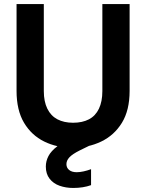

<svg xmlns="http://www.w3.org/2000/svg" viewBox="-20 -720 724 951"><path d="M340 12Q262 12 199 -19Q136 -50 99 -112Q62 -174 62 -270V-700H197V-269Q197 -217 214.5 -181.5Q232 -146 264.5 -129Q297 -112 342 -112Q388 -112 420.5 -129Q453 -146 470 -181.5Q487 -217 487 -269V-700H622V-270Q622 -174 584 -112Q546 -50 481.5 -19Q417 12 340 12ZM343 211Q306 211 275 200Q244 189 225.5 165Q207 141 207 105Q207 78 220 53Q233 28 264.5 4Q296 -20 351 -43L396 -63L426 0L375 25Q339 43 324 59Q309 75 309 93Q309 111 322.5 122Q336 133 360 133Q375 133 393.5 129Q412 125 431 118V197Q412 204 389.5 207.5Q367 211 343 211Z"/></svg>

Font: DM Sans 10pt
Style: Bold
Weight: 700
Version: Version 4.004;gftools[0.9.30]